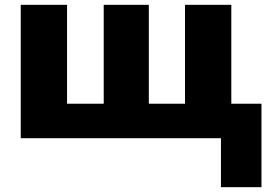

<svg xmlns="http://www.w3.org/2000/svg" viewBox="-20 -573 1116 796"><path d="M939 -553H747V-143H597V-553H410V-143H258V-553H66V0H896V203H1064V-143H939Z"/></svg>

Font: Noto Sans UI Black
Style: Regular
Weight: 900
Designer: Monotype Design Team
Foundry: Monotype Imaging Inc.
Version: Version 1.901